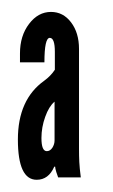

<svg xmlns="http://www.w3.org/2000/svg" viewBox="-20 -571 189 322"><path d="M41.5 -269.5Q61.5 -269.5 71 -291.5H72.5Q72.5 -288.5 74.5 -282.2Q76.5 -276 77.5 -273.5H115.5Q113.5 -289 113 -299.2Q112.5 -309.5 112.5 -321V-489Q112.5 -516 99.2 -533.5Q86 -551 65.5 -551Q44 -551 28.8 -531Q13.5 -511 13.5 -481.5V-466.5H54.5Q54.5 -507.5 63.5 -507.5Q72 -507.5 72 -484V-454Q65 -443.5 54 -435.5Q10 -404 10 -337Q10 -269.5 41.5 -269.5ZM58.5 -317.5Q49.5 -317.5 49.5 -339.5Q49.5 -357.5 55.8 -375Q62 -392.5 71.5 -400.5V-335.5Q71.5 -329 67.8 -323.2Q64 -317.5 58.5 -317.5Z"/></svg>

Font: League Gothic SemiCondensed
Style: Regular
Weight: 400
Width: 4
Designer: The League of Moveable Type
Version: Version 1.600; ttfautohint (v1.8.3)